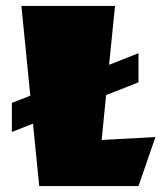

<svg xmlns="http://www.w3.org/2000/svg" viewBox="-20 -626 563 646"><path d="M20 -182V-280L82 -304L52 -606H367L347 -408L446 -447V-349L337 -306L322 -155L503 -165L446 0H112L91 -210Z"/></svg>

Font: Wendy One
Style: Regular
Weight: 400
Designer: Alejandro Inler
Foundry: Alejandro Inler
Version: 1.001